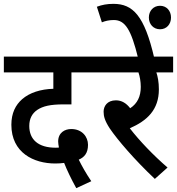

<svg xmlns="http://www.w3.org/2000/svg" viewBox="-20 -916 919 997"><path d="M376 61 454 25C426 -17 405 -54 389 -87C417 -99 437 -120 437 -164C437 -206 406 -246 350 -246C316 -246 282 -227 282 -181C282 -173 284 -160 286 -150C280 -149 275 -149 269 -149C178 -149 132 -192 132 -262C132 -300 147 -327 173 -345C203 -365 241 -374 311 -374H351V-540H497V-622H0V-540H257V-455C191 -453 134 -435 95 -401C61 -371 39 -329 39 -268C39 -123 155 -67 267 -67C283 -67 299 -68 313 -70C327 -34 351 16 376 61Z M850 -46C777 -109 704 -185 654 -250C744 -289 805 -346 805 -452C805 -490 799 -519 792 -540H879V-622H484V-540H699C706 -520 711 -492 711 -465C711 -416 694 -379 656 -354C636 -380 612 -395 582 -395C536 -395 518 -364 518 -336C518 -312 524 -289 550 -249C590 -190 679 -86 784 13Z M697 -615H781C730 -835 670 -896 569 -896C536 -896 510 -891 483 -881L509 -800C526 -807 546 -812 571 -812C630 -812 661 -762 697 -615ZM753 -825C753 -790 777 -764 811 -764C845 -764 868 -790 868 -825C868 -860 845 -886 811 -886C777 -886 753 -860 753 -825Z"/></svg>

Font: Noto Sans SemiCondensed Medium
Style: Regular
Weight: 500
Width: 4
Designer: Monotype Design Team
Foundry: Monotype Imaging Inc.
Version: Version 2.013